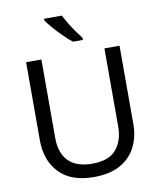

<svg xmlns="http://www.w3.org/2000/svg" viewBox="-100 -1023 932 1113"><g transform="rotate(-10 365.5 -467.0)"><path d="M640 -252Q640 -178 610 -118.5Q580 -59 518.5 -24.5Q457 10 362 10Q229 10 159.5 -62.5Q90 -135 90 -254V-714H180V-251Q180 -164 226.5 -116Q273 -68 367 -68Q464 -68 507.5 -119.5Q551 -171 551 -252V-714H640ZM341 -944Q352 -922 368.5 -894.5Q385 -867 403.5 -841Q422 -815 437 -796V-784H378Q355 -802 326 -830.5Q297 -859 272.5 -887.5Q248 -916 236 -934V-944Z"/></g></svg>

Font: Noto Sans Chakma
Style: Regular
Weight: 400
Designer: Zachary Quinn Scheuren - Monotype Design Team
Foundry: Monotype Imaging Inc.
Version: Version 2.003; ttfautohint (v1.8.4.7-5d5b)